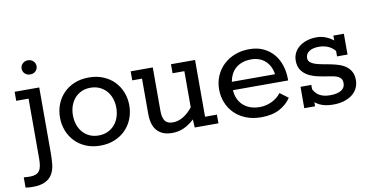

<svg xmlns="http://www.w3.org/2000/svg" viewBox="-101 -760 2207 1136"><g transform="rotate(-10 1002.5 -191.5)"><path d="M-29.3 114.7Q-18.1 115.7 -9.8 116.2Q-1.5 116.7 8.3 116.7Q28.8 116.7 42.5 111.3Q56.2 106 64.5 94.5Q72.8 83 76.2 64.9Q79.6 46.9 79.6 21V-338.9H5.4V-393.1H153.3V-2Q153.3 35.2 149.9 67.9Q146.5 100.6 132.8 125.2Q119.1 149.9 91.3 164.6Q63.5 179.2 15.1 179.7Q2.9 179.7 -7.3 179Q-17.6 178.2 -29.3 176.3ZM69.8 -520.5Q69.8 -538.6 82.8 -550.8Q95.7 -563 114.7 -563Q133.8 -563 146.7 -550.8Q159.7 -538.6 159.7 -520.5Q159.7 -502.4 146.7 -490.2Q133.8 -478 114.7 -478Q95.7 -478 82.8 -490.2Q69.8 -502.4 69.8 -520.5Z M450.7 -52.2Q481 -52.2 505.1 -63.2Q529.3 -74.2 546.4 -93.5Q563.5 -112.8 572.5 -139.2Q581.5 -165.5 581.5 -196.3Q581.5 -226.1 572.5 -252.2Q563.5 -278.3 546.4 -297.6Q529.3 -316.9 505.1 -327.9Q481 -338.9 450.7 -338.9Q420.4 -338.9 396.5 -327.9Q372.6 -316.9 355.7 -297.6Q338.9 -278.3 329.8 -252.2Q320.8 -226.1 320.8 -196.3Q320.8 -165.5 329.8 -139.2Q338.9 -112.8 355.7 -93.5Q372.6 -74.2 396.5 -63.2Q420.4 -52.2 450.7 -52.2ZM450.7 8.8Q402.8 8.8 364.5 -7.3Q326.2 -23.4 299.3 -51.3Q272.5 -79.1 257.8 -116.5Q243.2 -153.8 243.2 -196.3Q243.2 -238.8 257.8 -275.9Q272.5 -313 299.6 -340.8Q326.7 -368.7 365.2 -384.5Q403.8 -400.4 451.7 -400.4Q499 -400.4 537.6 -384.5Q576.2 -368.7 603.3 -340.8Q630.4 -313 645 -275.9Q659.7 -238.8 659.7 -196.3Q659.7 -153.8 645 -116.5Q630.4 -79.1 603 -51.3Q575.7 -23.4 537.1 -7.3Q498.5 8.8 450.7 8.8Z M1018.1 0 1015.6 -48.8Q983.4 -19.5 951.4 -5.4Q919.4 8.8 882.8 8.8Q850.6 8.8 827.6 -0.7Q804.7 -10.3 789.8 -27.8Q774.9 -45.4 768.1 -70.6Q761.2 -95.7 761.2 -127.4V-338.9H702.6V-393.1H835.4V-130.9Q835.4 -92.8 849.1 -72.5Q862.8 -52.2 896.5 -52.2Q930.7 -52.2 961.4 -71.8Q992.2 -91.3 1015.6 -122.1V-338.9H944.8V-393.1H1089.4V-52.2H1160.6V0Z M1279.3 -178.2Q1280.8 -149.9 1291 -126.7Q1301.3 -103.5 1319.3 -86.9Q1337.4 -70.3 1362.5 -61.3Q1387.7 -52.2 1419.4 -52.2Q1438.5 -52.2 1457 -56.6Q1475.6 -61 1492.2 -69.1Q1508.8 -77.1 1522.9 -88.4Q1537.1 -99.6 1546.9 -113.8L1596.7 -76.7Q1571.8 -38.6 1527.6 -14.9Q1483.4 8.8 1417.5 8.8Q1366.7 8.8 1326.2 -7.3Q1285.6 -23.4 1257.6 -51.3Q1229.5 -79.1 1214.4 -116.5Q1199.2 -153.8 1199.2 -196.3Q1199.2 -240.7 1215.8 -278.3Q1232.4 -315.9 1261.2 -343Q1290 -370.1 1329.6 -385.3Q1369.1 -400.4 1415.5 -400.4Q1463.9 -400.4 1500.5 -383.1Q1537.1 -365.7 1561.8 -336.2Q1586.4 -306.6 1598.6 -267.8Q1610.8 -229 1610.8 -186.5V-178.2ZM1540.5 -228Q1537.6 -252 1527.8 -272.2Q1518.1 -292.5 1502.4 -307.4Q1486.8 -322.3 1465.1 -330.6Q1443.4 -338.9 1416.5 -338.9Q1386.7 -338.9 1363.5 -330.8Q1340.3 -322.8 1323.5 -308.3Q1306.6 -293.9 1296.1 -273.4Q1285.6 -252.9 1281.2 -228Z M1676.3 -128.4H1741.2V-102.5Q1747.6 -90.3 1755.9 -80.6Q1764.2 -70.8 1776.1 -63.7Q1788.1 -56.6 1804.2 -52.7Q1820.3 -48.8 1841.8 -48.8Q1884.8 -48.8 1908 -63.5Q1931.2 -78.1 1931.2 -106Q1931.2 -121.6 1924.8 -131.1Q1918.5 -140.6 1907 -146.5Q1895.5 -152.3 1879.6 -155.5Q1863.8 -158.7 1844.2 -161.6Q1814 -166 1783.9 -172.9Q1753.9 -179.7 1729.7 -193.1Q1705.6 -206.5 1690.4 -228.8Q1675.3 -251 1675.3 -286.1Q1675.3 -310.1 1685.5 -331.1Q1695.8 -352.1 1714.8 -367.4Q1733.9 -382.8 1760.5 -391.6Q1787.1 -400.4 1820.3 -400.4Q1849.6 -400.4 1875.5 -389.9Q1901.4 -379.4 1920.4 -363.8V-393.1H1983.4V-268.1H1920.4V-300.8Q1885.7 -342.8 1823.2 -342.8Q1786.6 -342.8 1765.4 -328.4Q1744.1 -314 1744.1 -289.1Q1744.1 -272.9 1755.4 -263.4Q1766.6 -253.9 1784.9 -247.8Q1803.2 -241.7 1826.9 -237.5Q1850.6 -233.4 1875 -228.5Q1899.4 -223.6 1923.1 -216.1Q1946.8 -208.5 1965.1 -195.3Q1983.4 -182.1 1994.6 -161.9Q2005.9 -141.6 2005.9 -111.3Q2005.9 -84.5 1994.9 -62.3Q1983.9 -40 1963.6 -24.4Q1943.4 -8.8 1914.6 0Q1885.7 8.8 1850.1 8.8Q1816.4 8.8 1789.8 1Q1763.2 -6.8 1741.2 -24.4V0H1676.3Z"/></g></svg>

Font: Rokkitt
Style: Regular
Weight: 400
Version: Version 1.2; ttfautohint (v1.5) -l 7 -r 28 -G 50 -x 13 -D la